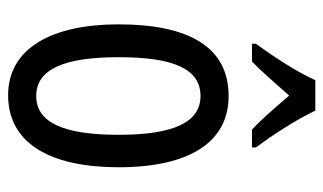

<svg xmlns="http://www.w3.org/2000/svg" viewBox="-186 -620 816 485"><g transform="rotate(90 222.5 -378.0)"><path d="M260 -766H183C164 -723 127 -665 91 -616V-606H136C160 -629 191 -665 222 -700C252 -665 280 -632 308 -606H353V-616C320 -660 281 -721 260 -766ZM403 -269C403 -452 337 -547 223 -547C99 -547 42 -446 42 -269C42 -101 102 10 221 10C346 10 403 -102 403 -269ZM125 -269C125 -407 154 -476 223 -476C290 -476 321 -407 321 -269C321 -130 290 -61 223 -61C155 -61 125 -132 125 -269Z"/></g></svg>

Font: Noto Sans Arabic ExtCond
Style: Regular
Weight: 400
Width: 2
Designer: Monotype Design Team, Nadine Chahine, Nizar Qandah and Khaled Hosny
Foundry: Monotype Imaging Inc.
Version: Version 2.012